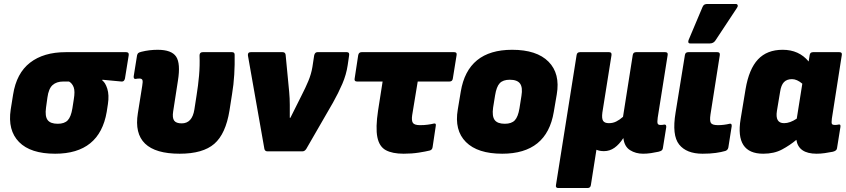

<svg xmlns="http://www.w3.org/2000/svg" viewBox="-20 -763 4264 968"><path d="M258 12Q134 12 76 -47Q18 -106 34 -211L46 -286Q63 -394 131.5 -447Q200 -500 311 -500H616Q631 -500 629 -485L610 -367Q606 -350 592 -352L496 -361V-357Q511 -347 521 -315.5Q531 -284 524 -238L518 -199Q482 12 258 12ZM271 -139Q305 -139 321.5 -156.5Q338 -174 345 -217L352 -262Q359 -303 351.5 -323Q344 -343 328 -352H299Q265 -352 245 -334Q225 -316 219 -271L212 -220Q206 -177 220 -158Q234 -139 271 -139Z M886 12Q642 12 675 -192L697 -330Q701 -352 698 -359.5Q695 -367 683 -367Q676 -367 672.5 -366.5Q669 -366 664 -365Q653 -364 654 -378L671 -484Q673 -492 677 -495.5Q681 -499 693 -502Q733 -512 775 -512Q845 -512 868 -477.5Q891 -443 877 -356L853 -201Q848 -169 858 -155Q868 -141 896 -141Q949 -141 960 -211L971 -282Q979 -331 983.5 -381.5Q988 -432 986 -483Q986 -500 1002 -500H1150Q1163 -500 1163 -487Q1164 -438 1161 -387Q1158 -336 1150 -289L1137 -206Q1118 -88 1060.5 -38Q1003 12 886 12Z M1328 0Q1316 0 1313 -12L1230 -483Q1228 -500 1244 -500H1405Q1418 -500 1420 -487L1438 -299Q1441 -267 1441 -234Q1441 -201 1441 -169H1444Q1452 -186 1461.5 -204Q1471 -222 1479 -239L1502 -285Q1520 -320 1534.5 -354.5Q1549 -389 1555 -425L1564 -484Q1568 -500 1580 -500H1729Q1743 -500 1740 -483L1733 -435Q1726 -387 1706 -340.5Q1686 -294 1659 -246L1524 -12Q1516 0 1505 0Z M2015 12Q1958 12 1925 -6Q1892 -24 1882.5 -71.5Q1873 -119 1886 -205L1909 -352H1780Q1765 -352 1768 -367L1786 -485Q1789 -500 1803 -500H2270Q2285 -500 2282 -485L2263 -367Q2261 -352 2246 -352H2086L2058 -182Q2054 -154 2062 -143Q2070 -132 2098 -132Q2119 -132 2137 -134.5Q2155 -137 2167 -140Q2180 -143 2177 -128L2161 -21Q2159 -7 2146 -4Q2126 1 2091 6.5Q2056 12 2015 12Z M2512 12Q2388 12 2329 -47Q2270 -106 2288 -211L2303 -301Q2338 -512 2562 -512Q2686 -512 2745.5 -452Q2805 -392 2787 -287L2772 -199Q2737 12 2512 12ZM2525 -139Q2559 -139 2575.5 -156.5Q2592 -174 2599 -217L2609 -280Q2616 -322 2602 -341.5Q2588 -361 2550 -361Q2516 -361 2499.5 -343.5Q2483 -326 2476 -282L2466 -220Q2460 -177 2474 -158Q2488 -139 2525 -139Z M2795 185Q2780 185 2783 170L2887 -485Q2889 -500 2904 -500H3051Q3065 -500 3063 -485L3017 -196Q3013 -166 3020.5 -154Q3028 -142 3050 -142Q3070 -142 3087 -150.5Q3104 -159 3121 -174L3170 -485Q3172 -500 3187 -500H3334Q3349 -500 3346 -485L3296 -170Q3293 -148 3295.5 -140.5Q3298 -133 3310 -133Q3317 -133 3321 -133.5Q3325 -134 3329 -135Q3340 -136 3339 -122L3322 -16Q3321 -9 3316.5 -5Q3312 -1 3300 2Q3282 6 3262 9Q3242 12 3222 12Q3185 12 3156.5 -6Q3128 -24 3123 -66H3122Q3102 -35 3078 -18Q3054 -1 3025 -1Q3003 -1 2987 -8L2959 170Q2957 185 2942 185Z M3522 12Q3441 12 3404 -34.5Q3367 -81 3386 -195L3433 -485Q3435 -500 3450 -500H3597Q3611 -500 3609 -485L3562 -186Q3557 -153 3564.5 -142.5Q3572 -132 3600 -132Q3615 -132 3630.5 -134Q3646 -136 3658 -139Q3670 -142 3669 -127L3652 -19Q3649 -6 3637 -2Q3617 4 3588.5 8Q3560 12 3522 12ZM3460 -544Q3452 -544 3450.5 -549.5Q3449 -555 3452 -562L3522 -728Q3526 -737 3532 -740Q3538 -743 3546 -743H3689Q3697 -743 3699 -737Q3701 -731 3696 -724L3587 -559Q3577 -544 3559 -544Z M3828 12Q3685 12 3714 -163L3739 -314Q3756 -415 3801.5 -463.5Q3847 -512 3926 -512Q4008 -512 4057 -453L4062 -485Q4064 -500 4079 -500H4212Q4227 -500 4224 -485L4174 -165Q4171 -143 4174.5 -138Q4178 -133 4188 -133Q4195 -133 4199 -133.5Q4203 -134 4207 -135Q4220 -138 4217 -122L4200 -16Q4199 -3 4179 2Q4159 6 4138 9Q4117 12 4097 12Q4006 12 3995 -58Q3963 -31 3923 -9.5Q3883 12 3828 12ZM3897 -204Q3887 -142 3933 -142Q3963 -142 3997 -165L4025 -341Q3998 -364 3973 -364Q3947 -364 3932.5 -349Q3918 -334 3913 -300Z"/></svg>

Font: Sofia Sans ExtraBlack
Style: Italic
Weight: 1000
Italic angle: -9°
Designer: Botio Nikoltchev, Ani Petrova
Foundry: lettersoup
Version: Version 4.100; ttfautohint (v1.8.4.7-5d5b)